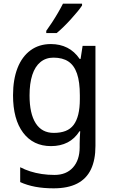

<svg xmlns="http://www.w3.org/2000/svg" viewBox="-20 -786 619 1046"><path d="M257 -546Q307 -546 346.5 -526Q386 -506 414 -465H419L430 -536H500V9Q500 85 475.5 136.5Q451 188 400.5 214Q350 240 272 240Q217 240 172 231.5Q127 223 90 206V125Q115 138 144.5 147.5Q174 157 207.5 162Q241 167 277 167Q341 167 377.5 126.5Q414 86 414 16V-5Q414 -17 415 -39.5Q416 -62 417 -71H413Q387 -30 348 -10Q309 10 258 10Q161 10 106 -63Q51 -136 51 -267Q51 -353 75.5 -415.5Q100 -478 146.5 -512Q193 -546 257 -546ZM271 -472Q230 -472 200.5 -448Q171 -424 156 -378Q141 -332 141 -266Q141 -167 174.5 -114.5Q208 -62 273 -62Q310 -62 337 -72.5Q364 -83 381 -105.5Q398 -128 406.5 -163Q415 -198 415 -246V-267Q415 -340 399.5 -385Q384 -430 352.5 -451Q321 -472 271 -472ZM427 -756Q418 -742 401.5 -722Q385 -702 365.5 -680.5Q346 -659 326 -639.5Q306 -620 289 -606H232V-618Q246 -637 263 -663Q280 -689 296 -716.5Q312 -744 323 -766H427Z"/></svg>

Font: Noto Sans Display
Style: Regular
Weight: 400
Designer: Monotype Design Team
Foundry: Monotype Imaging Inc.
Version: Version 2.003